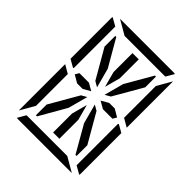

<svg xmlns="http://www.w3.org/2000/svg" viewBox="-262 -1170 1341 1341"><g transform="rotate(45 408.0 -500.0)"><path d="M371 -452 332 -307 218 -108H207V-214L331 -429ZM439 -295V-108H377V-295L408 -410ZM99 -558V-959Q99 -968 101 -972L161 -938V-928V-892V-866V-735V-548V-531L157 -525ZM659 -475 717 -442V-41Q717 -32 715 -28L655 -62V-70V-82V-108V-134V-265V-450V-469ZM161 -265V-155L99 -47V-500V-505L161 -469V-452ZM253 -469 197 -502 214 -531H308L362 -500L308 -469ZM331 -571 207 -786V-892H217L332 -693L371 -548ZM253 -938 146 -1000H408H676Q686 -1000 690 -998L655 -938H625H439H377ZM563 -62 670 0H408H140Q130 0 126 -2L161 -62H191H377H439ZM717 -953V-500V-495L655 -531V-550V-735V-845ZM508 -531H563L619 -498L602 -469H508L454 -500ZM485 -429 609 -214V-108H598L484 -307L445 -452ZM445 -548 484 -693 599 -892H609V-786L485 -571ZM377 -705V-892H439V-705L408 -590Z"/></g></svg>

Font: DSEG14 Modern Mini
Style: Light
Weight: 300
Designer: Keshikan(Twitter:@keshinomi_88pro)
Version: Version 0.46